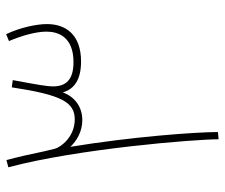

<svg xmlns="http://www.w3.org/2000/svg" viewBox="-72 -642 715 610"><g transform="rotate(-90 285.0 -337.5)"><path d="M170 -2C170 -73 155 -277 123 -471C142 -451 171 -433 208 -433C250 -433 282 -457 296 -495C307 -456 340 -437 394 -437C480 -437 513 -486 513 -545C513 -579 502 -630 481 -675L459 -666C477 -624 489 -579 489 -547C489 -509 472 -461 392 -461C335 -461 315 -486 315 -526C315 -544 319 -568 335 -654L312 -657C288 -499 265 -457 210 -457C155 -457 122 -501 117 -520L109 -553C100 -596 91 -637 81 -674L58 -668C117 -447 147 -76 147 0Z"/></g></svg>

Font: Noto Sans Arabic Thin
Style: Regular
Weight: 100
Designer: Monotype Design Team, Nadine Chahine, Nizar Qandah and Khaled Hosny
Foundry: Monotype Imaging Inc.
Version: Version 2.012